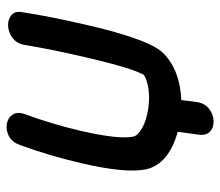

<svg xmlns="http://www.w3.org/2000/svg" viewBox="-63 -511 679 593"><g transform="rotate(-90 276.5 -214.5)"><path d="M157 60Q154 84 167.5 95.5Q181 107 201.5 105.5Q222 104 238.5 90.5Q255 77 258 52L264 6Q356 2 408 -49Q424 -65 437 -94Q447 -115 457 -145Q474 -194 492 -269Q522 -397 535 -483Q540 -507 526.5 -518.5Q513 -530 493 -529Q473 -528 455.5 -515Q438 -502 434 -477Q421 -395 392 -272Q375 -201 361 -157Q353 -133 346 -118Q344 -113 342 -110Q330 -101 302 -96Q274 -91 238 -96Q199 -102 176 -116Q153 -130 151 -143Q142 -186 168 -301Q190 -395 220 -476Q229 -500 219 -515Q209 -530 190 -533Q171 -536 152.5 -526.5Q134 -517 125 -492Q92 -402 69 -303Q37 -166 50 -103Q66 -33 166 -5L157 60Z"/></g></svg>

Font: Balsamiq Sans
Style: Italic
Weight: 400
Italic angle: -12°
Designer: Michael Angeles
Foundry: Balsamiq SRL
Version: Version 1.020; ttfautohint (v1.8.4.7-5d5b);gftools[0.9.26]